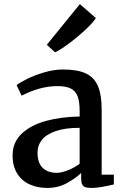

<svg xmlns="http://www.w3.org/2000/svg" viewBox="-20 -906 601 937"><path d="M41.5 0ZM368.7 -362.8Q368.7 -408.7 359.1 -435.1Q349.6 -461.4 326.2 -473.6Q302.7 -485.8 259.8 -485.8Q177.2 -485.8 85.9 -439.5H85.4L61 -490.2Q74.2 -502 111.6 -520.5Q148.9 -539.1 196.5 -553Q244.1 -566.9 287.1 -566.9Q358.4 -566.9 399.2 -547.6Q439.9 -528.3 458 -485.8Q476.1 -443.4 476.1 -371.1V-53.7H535.6V-5.9Q464.4 11.2 428.2 11.2Q407.7 11.2 397 7.8Q386.2 4.4 381.1 -6.1Q376 -16.6 376 -38.6V-62Q349.6 -36.1 306.6 -12.5Q263.7 11.2 210.4 11.2Q163.6 11.2 125.2 -5.9Q86.9 -22.9 64.2 -58.6Q41.5 -94.2 41.5 -147.5Q41.5 -212.4 86.7 -254.4Q131.8 -296.4 205.3 -316.2Q278.8 -335.9 368.7 -337.4ZM368.7 -282.2Q296.9 -282.2 250.7 -265.9Q204.6 -249.5 183.8 -222.7Q163.1 -195.8 163.1 -161.6Q163.1 -110.4 188.5 -86.4Q213.9 -62.5 256.8 -62.5Q279.8 -62.5 312.3 -75.4Q344.7 -88.4 368.7 -106.9ZM369.6 -885.7H370.1L447.8 -817.9Q435.1 -796.4 396 -760Q356.9 -723.6 314 -691.9Q271 -660.2 249 -651.4H248L208.5 -687.5Z"/></svg>

Font: Merriweather
Style: Regular
Weight: 400
Designer: Eben Sorkin
Foundry: Eben Sorkin
Version: Version 1.584; ttfautohint (v1.6)